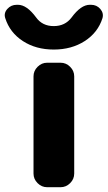

<svg xmlns="http://www.w3.org/2000/svg" viewBox="-50 -782 450 802"><path d="M147 -520H203Q226 -520 243 -503Q260 -486 260 -463V-57Q260 -34 243 -17Q226 0 203 0H147Q124 0 107 -17Q90 -34 90 -57V-463Q90 -486 107 -503Q124 -520 147 -520ZM-28 -706Q-35 -727 -19.5 -744.5Q-4 -762 20 -762H25Q62 -762 101 -709Q127 -673 174.5 -673Q222 -673 249 -709Q288 -762 325 -762H330Q354 -762 369 -744.5Q384 -727 378 -706Q359 -646 304 -610.5Q249 -575 174.5 -575Q100 -575 45.5 -610.5Q-9 -646 -28 -706Z"/></svg>

Font: Rounded Mplus 1c ExtraBold
Style: Regular
Weight: 800
Version: Version 1.059.20150529